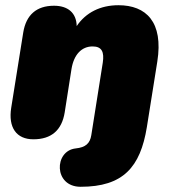

<svg xmlns="http://www.w3.org/2000/svg" viewBox="-20 -526 658 736"><path d="M289 190C452 190 518 115 543 -39L583 -290C607 -442 540 -506 434 -506C365 -506 309 -478 274 -426C273 -477 240 -504 187 -504C120 -504 80 -469 69 -401L23 -113C11 -37 43 8 108 8C177 8 217 -27 228 -95L254 -261C263 -317 293 -348 335 -348C371 -348 380 -326 374 -286L330 -8C325 24 308 39 270 43C187 52 185 190 289 190Z"/></svg>

Font: SN Pro Black
Style: Italic
Weight: 900
Italic angle: -9°
Designer: Tobias Whetton
Foundry: Supernotes
Version: Version 1.001;Glyphs 3.2 (3249)